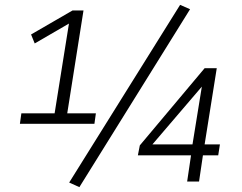

<svg xmlns="http://www.w3.org/2000/svg" viewBox="-20 -748 995 791"><path d="M62 -238 68 -281H205L266 -663L278 -659L123 -569L108 -606L279 -705H324L257 -281H375L369 -238ZM307 23 265 4 722 -728 763 -710ZM751 0 767 -108H548L556 -149L823 -467H873L823 -153H886L879 -108H816L800 0ZM773 -153 812 -394H814L595 -138L598 -153Z"/></svg>

Font: Nunito Sans 7pt Condensed Light
Style: Italic
Weight: 300
Width: 3
Italic angle: -9°
Designer: Vernon Adams
Foundry: Vernon Adams
Version: Version 3.101;gftools[0.9.27]